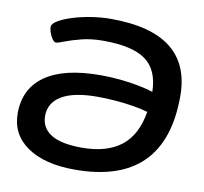

<svg xmlns="http://www.w3.org/2000/svg" viewBox="-79 -792 938 882"><g transform="rotate(10 390.0 -351.5)"><path d="M324 4Q184 4 103 -51.5Q22 -107 22 -206Q22 -321 109.5 -382.5Q197 -444 368 -444Q413 -444 459 -439.5Q505 -435 545.5 -427Q586 -419 614 -410Q612 -512 550 -557Q488 -602 352 -602Q296 -602 251 -590.5Q206 -579 176.5 -567.5Q147 -556 139 -556Q130 -556 121.5 -568Q113 -580 107.5 -596Q102 -612 102 -623Q102 -637 126.5 -652Q151 -667 190.5 -679.5Q230 -692 277 -699.5Q324 -707 370 -707Q744 -707 744 -412Q744 4 324 4ZM148 -216Q148 -161 194.5 -131Q241 -101 340 -101Q455 -101 522 -153Q589 -205 607 -315Q582 -323 540.5 -330Q499 -337 454 -340.5Q409 -344 371 -344Q260 -344 204 -310.5Q148 -277 148 -216Z"/></g></svg>

Font: Asap Expanded Expanded SemiBold
Style: Italic
Weight: 600
Width: 7
Italic angle: -6°
Designer: Pablo Cosgaya
Foundry: Omnibus-Type
Version: Version 3.001; ttfautohint (v1.8.4.7-5d5b)